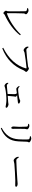

<svg xmlns="http://www.w3.org/2000/svg" viewBox="2058 -2838 833 4990"><g transform="rotate(90 2475.0 -343.5)"><path d="M192 -654 193 -634C260 -625 271 -610 272 -596C278 -521 275 -200 274 -144C274 -107 258 -94 258 -82C258 -63 299 -14 321 -14C339 -14 341 -37 371 -51C584 -149 774 -288 896 -447L876 -467C745 -324 520 -168 332 -106C325 -104 323 -106 323 -114C323 -204 324 -489 329 -545C333 -578 352 -587 352 -602C352 -625 292 -668 255 -668C239 -668 215 -662 192 -654Z M1280 -611C1245 -611 1224 -644 1210 -668L1190 -660C1192 -632 1196 -617 1201 -606C1211 -583 1256 -540 1283 -540C1302 -540 1322 -559 1351 -565C1408 -577 1705 -616 1744 -616C1755 -616 1762 -614 1757 -597C1692 -360 1512 -154 1222 -10L1237 15C1527 -100 1704 -286 1806 -537C1820 -570 1849 -587 1849 -606C1849 -632 1787 -677 1761 -677C1746 -677 1733 -661 1710 -656C1664 -647 1331 -611 1280 -611Z M2132 -137C2134 -117 2136 -105 2141 -95C2149 -77 2187 -43 2210 -43C2228 -43 2241 -54 2271 -61C2348 -81 2522 -97 2604 -93C2683 -89 2737 -72 2757 -72C2772 -72 2781 -80 2781 -94C2781 -121 2719 -148 2688 -148C2678 -148 2668 -140 2634 -139C2586 -137 2529 -133 2472 -128C2475 -182 2482 -250 2486 -283C2488 -301 2494 -316 2494 -330C2494 -347 2476 -360 2453 -371L2644 -392C2665 -395 2673 -405 2673 -417C2673 -434 2628 -452 2600 -452C2579 -452 2589 -432 2472 -415C2398 -404 2334 -397 2303 -397C2275 -397 2251 -415 2227 -435L2214 -427C2222 -407 2235 -388 2246 -377C2261 -362 2276 -350 2294 -350C2313 -350 2354 -358 2405 -365C2422 -345 2428 -328 2428 -296C2428 -263 2426 -180 2422 -124C2321 -114 2230 -104 2207 -104C2180 -104 2162 -123 2146 -143Z M3315 53C3535 -35 3645 -180 3655 -410C3658 -472 3661 -567 3664 -626C3665 -659 3681 -663 3681 -684C3681 -703 3621 -740 3583 -740C3567 -740 3542 -733 3521 -725L3522 -705C3549 -702 3572 -699 3582 -693C3601 -684 3603 -670 3604 -653C3608 -583 3606 -508 3601 -413C3589 -207 3497 -72 3301 31ZM3201 -661C3222 -657 3236 -655 3252 -649C3269 -643 3270 -635 3272 -610C3275 -574 3278 -478 3277 -432C3275 -348 3268 -306 3268 -279C3268 -247 3282 -220 3302 -220C3316 -220 3329 -230 3329 -264C3329 -299 3326 -529 3330 -572C3333 -608 3342 -617 3342 -634C3342 -657 3289 -690 3253 -690C3240 -690 3219 -686 3200 -681Z M4075 -415 4054 -408C4056 -390 4058 -375 4065 -357C4078 -326 4121 -281 4147 -281C4174 -281 4185 -293 4239 -300C4313 -308 4606 -324 4667 -324C4726 -324 4761 -322 4794 -322C4826 -322 4834 -333 4834 -348C4834 -372 4790 -385 4756 -385C4730 -385 4706 -380 4639 -376C4597 -373 4236 -350 4150 -350C4111 -350 4095 -382 4075 -415Z"/></g></svg>

Font: Noto Serif HK Light
Style: Regular
Weight: 300
Designer: Ryoko NISHIZUKA 西塚涼子 (kana & ideographs); Frank Grießhammer (Latin, Greek & Cyrillic); Wenlong ZHANG 张文龙 (bopomofo); San
Foundry: Adobe
Version: Version 2.001;hotconv 1.1.0;makeotfexe 2.6.0